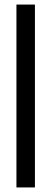

<svg xmlns="http://www.w3.org/2000/svg" viewBox="-20 -680 225 841"><path d="M52 141V-660H133V141Z"/></svg>

Font: Bricolage Grotesque 48pt
Style: Regular
Weight: 400
Designer: Mathieu Triay
Foundry: Atelier Triay
Version: Version 1.000; ttfautohint (v1.8.4.7-5d5b);gftools[0.9.32]